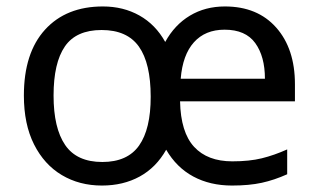

<svg xmlns="http://www.w3.org/2000/svg" viewBox="-20 -565 986 595"><path d="M677 -545Q778 -545 836 -479.5Q894 -414 894 -304V-251H538Q540 -155 581.5 -110Q623 -65 700 -65Q753 -65 791.5 -74.5Q830 -84 870 -102V-25Q830 -7 791 1.5Q752 10 699 10Q631 10 579 -18Q527 -46 495 -101Q464 -46 413 -18Q362 10 296 10Q226 10 171.5 -22.5Q117 -55 85.5 -117.5Q54 -180 54 -269Q54 -401 119.5 -473Q185 -545 299 -545Q362 -545 412 -517Q462 -489 492 -435Q521 -488 568.5 -516.5Q616 -545 677 -545ZM676 -473Q616 -473 581 -434Q546 -395 540 -321H801Q801 -390 771 -431.5Q741 -473 676 -473ZM295 -472Q216 -472 181 -421Q146 -370 146 -269Q146 -168 182 -115.5Q218 -63 297 -63Q375 -63 411 -114Q447 -165 447 -265Q447 -369 410.5 -420.5Q374 -472 295 -472Z"/></svg>

Font: Noto Sans Khudawadi
Style: Regular
Weight: 400
Designer: Monotype Design Team
Foundry: Monotype Imaging Inc.
Version: Version 2.003; ttfautohint (v1.8.4.7-5d5b)